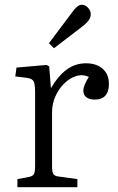

<svg xmlns="http://www.w3.org/2000/svg" viewBox="-20 -784 494 804"><path d="M53 0V-34L101 -43Q117 -46 122 -55Q127 -64 127 -90V-396Q127 -431 121 -443Q115 -455 93 -458L44 -464L49 -501L175 -512L186 -506L193 -417H195Q223 -466 259 -492.5Q295 -519 340 -519Q384 -519 410 -496Q436 -473 436 -433Q436 -410 429 -395.5Q422 -381 409 -374Q396 -367 377 -367Q355 -367 342 -376.5Q329 -386 329 -404Q329 -412 331.5 -420Q334 -428 339 -438.5Q344 -449 352 -462Q325 -474 298.5 -465.5Q272 -457 249 -434.5Q226 -412 212 -380.5Q198 -349 198 -314V-88Q198 -65 203 -56Q208 -47 224 -45L304 -34V0ZM206 -582 185 -603 287 -739Q297 -752 305.5 -758Q314 -764 322 -764Q333 -764 341.5 -758Q350 -752 355 -743Q360 -734 360 -724Q360 -712 352 -700Q344 -688 326 -674Z"/></svg>

Font: Literata 18pt Light
Style: Regular
Weight: 300
Designer: Latin by Veronika Burian and Jose Scaglione. Greek by Irene Vlachou. Cyrillic by Vera Evstafieva.
Foundry: TypeTogether
Version: Version 3.103;gftools[0.9.29]